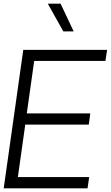

<svg xmlns="http://www.w3.org/2000/svg" viewBox="-25 -1020 603 1040"><path d="M317.9 -850.1 233.9 -1000H303.2L374 -850.1ZM160.2 -689.9 120.1 -405.8H463.9L456.1 -345.2H111.8L71.8 -61H458L449.2 0H-4.9L101.1 -750H555.2L545.9 -689.9Z"/></svg>

Font: Oakes Grotesk
Style: Light Italic
Weight: 300
Designer: Samuel Oakes
Foundry: Samuel Oakes
Version: Version 1.0 | wf-rip DC20170320